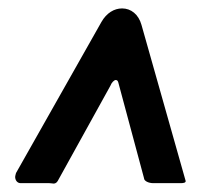

<svg xmlns="http://www.w3.org/2000/svg" viewBox="-20 -560 515 456"><path d="M322 -137C322 -130 333 -125 344 -125H409C416 -125 421 -126 421 -130L316 -501C309 -526 291 -540 270 -540C251 -540 233 -529 221 -508L18 -149C17 -145 16 -142 16 -140C16 -132 21 -125 29 -125H97C102 -125 105 -124 107 -124C110 -124 114 -125 117 -130L242 -356C245 -364 251 -370 255 -370C258 -370 260 -368 261 -364Z"/></svg>

Font: Libre Franklin
Style: Bold Italic
Weight: 700
Italic angle: -8°
Designer: Pablo Impallari, Rodrigo Fuenzalida
Foundry: Impallari Type
Version: Version 1.002; ttfautohint (v1.5)